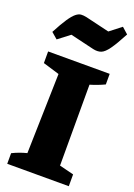

<svg xmlns="http://www.w3.org/2000/svg" viewBox="-172 -990 737 1055"><g transform="rotate(20 196.5 -462.5)"><path d="M15 0V-62Q55 -82 99 -93L111 -560L15 -589V-657H375V-595Q335 -576 291 -563V-90L375 -69V0ZM36 -735 0 -766Q29 -821 49.5 -851.5Q70 -882 86 -895Q102 -908 116.5 -909Q131 -910 149 -906L288 -873L355 -925L391 -893Q356 -827 333 -795Q310 -763 290 -755.5Q270 -748 243 -754L104 -787Z"/></g></svg>

Font: Piazzolla ExtraBold
Style: Regular
Weight: 800
Designer: Juan Pablo del Peral
Foundry: Huerta Tipografica
Version: Version 1.330